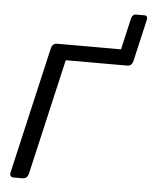

<svg xmlns="http://www.w3.org/2000/svg" viewBox="-59 -933 775 981"><g transform="rotate(5 328.5 -442.0)"><path d="M48.8 0Q24.4 0 30.8 -26.9L179.7 -673.3Q186 -700.2 210.4 -700.2H537.6L574.2 -859.4Q580.1 -883.8 599.6 -883.8H641.6Q661.1 -883.8 655.3 -859.4L606.4 -647Q600.1 -620.1 575.7 -620.1H261.2L124.5 -26.9Q118.2 0 93.8 0Z"/></g></svg>

Font: Istok
Style: Italic
Weight: 500
Italic angle: -13°
Designer: Andrey V. Panov
Foundry: Andrey V. Panov
Version: Version 1.0.3